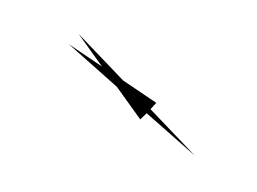

<svg xmlns="http://www.w3.org/2000/svg" viewBox="-54 -651 760 567"><g transform="rotate(-10 326.0 -367.0)"><path d="M263.7 -466.8 212.4 -573.7 317.9 -415.5 402.8 -333.5 382.8 -317.9 487.8 -160.2 369.6 -308.1 347.7 -293.5 296.4 -400.4 178.7 -548.8Z"/></g></svg>

Font: Vazirmatn RD UI SemiBold
Style: Regular
Weight: 600
Designer: Saber Rastikerdar
Foundry: Saber Rastikerdar
Version: Version 33.003